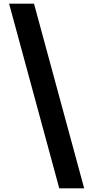

<svg xmlns="http://www.w3.org/2000/svg" viewBox="-20 -820 513 1056"><path d="M167 -800 443 216H306L30 -800Z"/></svg>

Font: Noto Sans Sinhala Condensed ExtraBold
Style: Regular
Weight: 800
Width: 3
Designer: Jelle Bosma - Monotype Design Team
Foundry: Monotype Imaging Inc.
Version: Version 2.006; ttfautohint (v1.8.4.7-5d5b)